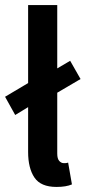

<svg xmlns="http://www.w3.org/2000/svg" viewBox="-31 -726 338 758"><path d="M192 12Q130 12 105 -25Q80 -62 80 -126V-303L29 -272L-11 -344L80 -398V-706H195V-456L246 -486L287 -414L195 -360V-120Q195 -99 203 -90.5Q211 -82 220 -82Q224 -82 227.5 -82Q231 -82 238 -84L253 2Q230 12 192 12Z"/></svg>

Font: Giro Sans Semibold
Style: Regular
Weight: 600
Designer: Paul D. Hunt
Foundry: Adobe Systems Incorporated
Version: Version 1.000;PS 1.0;hotconv 1.0.88;makeotf.lib2.5.647800